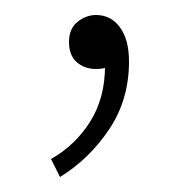

<svg xmlns="http://www.w3.org/2000/svg" viewBox="-20 -86 248 256"><path d="M60 150 48 126Q80 108 100 76.5Q120 45 120 2L106 -52L140 -10Q134 0 125.5 3Q117 6 108 6Q93 6 82.5 -3Q72 -12 72 -30Q72 -48 83.5 -57Q95 -66 108 -66Q128 -66 140 -49.5Q152 -33 152 -4Q152 47 125.5 86.5Q99 126 60 150Z"/></svg>

Font: SourceSans3VF
Style: Regular
Weight: 200
Designer: Paul D. Hunt
Foundry: Adobe
Version: Version 3.052;hotconv 1.1.0;makeotfexe 2.6.0